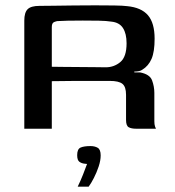

<svg xmlns="http://www.w3.org/2000/svg" viewBox="-20 -482 654 719"><path d="M358 -179Q358 -179 332.5 -179Q307 -179 265 -179Q223 -179 174 -178V0H71V-405Q71 -435 83.5 -447.5Q96 -460 128 -460Q146 -460 180 -460.5Q214 -461 255 -461.5Q296 -462 336 -462Q376 -462 408.5 -461.5Q441 -461 456 -459Q509 -454 534 -425Q559 -396 559 -337Q559 -288 547.5 -261.5Q536 -235 513 -221Q504 -214 483 -214V-211Q487 -211 493 -211Q499 -211 504 -211Q541 -204 549.5 -181Q558 -158 558 -134V-28Q558 -16 560.5 -8.5Q563 -1 564 0H489Q472 0 462 -5.5Q452 -11 452 -33V-127Q452 -157 438.5 -168Q425 -179 391 -179ZM174 -232Q186 -232 214 -231.5Q242 -231 275 -231Q308 -231 336 -230.5Q364 -230 376 -230Q407 -230 430.5 -249.5Q454 -269 454 -320Q454 -356 440.5 -377Q427 -398 397 -401Q379 -404 350 -404.5Q321 -405 290 -405Q259 -405 233.5 -404.5Q208 -404 195 -403Q192 -403 183 -399.5Q174 -396 174 -381ZM271 217Q283 192 291 171.5Q299 151 306 132Q303 132 297 131Q286 130 277.5 124Q269 118 269 99Q269 76 282 70.5Q295 65 319 65Q335 65 346 71.5Q357 78 357 100Q357 119 349.5 141.5Q342 164 331.5 184.5Q321 205 312 217Z"/></svg>

Font: Genos Medium
Style: Regular
Weight: 500
Designer: Robert E. Leuschke
Foundry: Robert E. Leuschke
Version: Version 1.010; ttfautohint (v1.8.3)